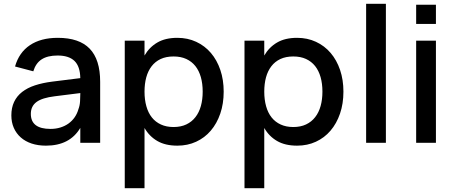

<svg xmlns="http://www.w3.org/2000/svg" viewBox="-20 -755 2404 1015"><path d="M285.5 -555Q398.5 -555 454 -497.8Q509.5 -440.5 509.5 -322.5V0H404.5V-79Q349 15 223 15Q181 15 147.2 3.8Q113.5 -7.5 89.8 -28.5Q66 -49.5 53 -79Q40 -108.5 40 -145Q40 -185.5 54.5 -216.2Q69 -247 96.8 -268.8Q124.5 -290.5 164.8 -303.8Q205 -317 256 -323.5L404.5 -342Q403.5 -404 373.8 -432.8Q344 -461.5 284.5 -461.5Q231.5 -461.5 200.2 -441.2Q169 -421 156 -378L59.5 -403.5Q80.5 -477.5 138.2 -516.2Q196 -555 285.5 -555ZM269 -246Q203 -238 173 -215.8Q143 -193.5 143 -153Q143 -73.5 247 -73.5Q275 -73.5 299.2 -81Q323.5 -88.5 342.5 -102.2Q361.5 -116 374.8 -135.2Q388 -154.5 394.5 -177.5Q402 -197 403.2 -219.2Q404.5 -241.5 404.5 -259.5V-263Z M639.5 240V-540H744V-461.5Q769.5 -505.5 811.8 -530.2Q854 -555 917.5 -555Q972 -555 1017.2 -534Q1062.5 -513 1094.8 -475.2Q1127 -437.5 1144.8 -385.2Q1162.5 -333 1162.5 -270.5Q1162.5 -207 1144.5 -154.5Q1126.5 -102 1094.2 -64.2Q1062 -26.5 1017 -5.8Q972 15 917.5 15Q854 15 811.5 -9.8Q769 -34.5 744 -78.5V240ZM897.5 -83.5Q936 -83.5 965 -97.2Q994 -111 1013.2 -135.8Q1032.5 -160.5 1042 -194.8Q1051.5 -229 1051.5 -270.5Q1051.5 -313 1041.8 -347.2Q1032 -381.5 1012.8 -405.8Q993.5 -430 964.8 -443.2Q936 -456.5 897.5 -456.5Q858 -456.5 829.2 -443Q800.5 -429.5 781.5 -404.8Q762.5 -380 753.2 -346Q744 -312 744 -270.5Q744 -228 753.8 -193.2Q763.5 -158.5 782.8 -134.2Q802 -110 830.8 -96.8Q859.5 -83.5 897.5 -83.5Z M1272.5 240V-540H1377V-461.5Q1402.5 -505.5 1444.8 -530.2Q1487 -555 1550.5 -555Q1605 -555 1650.2 -534Q1695.5 -513 1727.8 -475.2Q1760 -437.5 1777.8 -385.2Q1795.5 -333 1795.5 -270.5Q1795.5 -207 1777.5 -154.5Q1759.5 -102 1727.2 -64.2Q1695 -26.5 1650 -5.8Q1605 15 1550.5 15Q1487 15 1444.5 -9.8Q1402 -34.5 1377 -78.5V240ZM1530.5 -83.5Q1569 -83.5 1598 -97.2Q1627 -111 1646.2 -135.8Q1665.5 -160.5 1675 -194.8Q1684.5 -229 1684.5 -270.5Q1684.5 -313 1674.8 -347.2Q1665 -381.5 1645.8 -405.8Q1626.5 -430 1597.8 -443.2Q1569 -456.5 1530.5 -456.5Q1491 -456.5 1462.2 -443Q1433.5 -429.5 1414.5 -404.8Q1395.5 -380 1386.2 -346Q1377 -312 1377 -270.5Q1377 -228 1386.8 -193.2Q1396.5 -158.5 1415.8 -134.2Q1435 -110 1463.8 -96.8Q1492.5 -83.5 1530.5 -83.5Z M1915.5 0V-735H2020V0Z M2180 -628.5V-730H2284.5V-628.5ZM2180 0V-540H2284.5V0Z"/></svg>

Font: Vela Sans SemBd
Style: Regular
Weight: 600
Designer: Principal design: Mikhail Sharanda - project Manrope.
Design modification: Ravid Balaliev
Foundry: Mikhail Sharanda
Version: Version 1.001